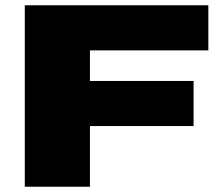

<svg xmlns="http://www.w3.org/2000/svg" viewBox="-20 -708 847 728"><path d="M74 0V-688H770V-517H321V-401H714V-230H321V0Z"/></svg>

Font: Archivo SemiBold Expanded Black
Style: Regular
Weight: 900
Width: 7
Version: Version 2.001